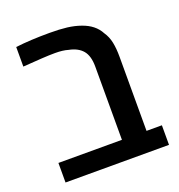

<svg xmlns="http://www.w3.org/2000/svg" viewBox="-119 -741 787 842"><g transform="rotate(-20 275.0 -320.5)"><path d="M44.9 0V-91.3H341.3V-433.6Q341.3 -482.9 320.1 -508.3Q298.8 -533.7 256.3 -542Q232.4 -549.3 195.8 -549.3Q169.4 -549.3 133.5 -547.1Q97.7 -544.9 44.9 -541V-632.3Q112.8 -640.6 203.1 -640.6Q250 -640.6 283.9 -636.5Q317.9 -632.3 346.7 -622.1Q404.8 -602.1 428.2 -557.1Q444.3 -533.7 450.2 -504.6Q456.1 -475.6 456.1 -437.5V-91.3H527.8V0Z"/></g></svg>

Font: Open Sans SemiBold
Style: Regular
Weight: 600
Designer: Monotype Design Team
Foundry: Monotype Imaging Inc.
Version: Version 3.003; ttfautohint (v1.8.4)